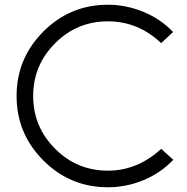

<svg xmlns="http://www.w3.org/2000/svg" viewBox="-20 -780 791 810"><path d="M660 -152 711 -106Q658 -50 585.5 -20Q513 10 435 10Q276 10 163 -103Q50 -216 50 -375Q50 -534 163 -647Q276 -760 435 -760Q512 -760 585 -730Q658 -700 710 -645L660 -598Q563 -690 435 -690Q305 -690 212.5 -597.5Q120 -505 120 -375Q120 -245 212.5 -152.5Q305 -60 435 -60Q560 -60 660 -152Z"/></svg>

Font: HansKendrickRegular
Style: Regular
Weight: 400
Designer: Alfredo Marco Pradil
Foundry: Hanken Studio
Version: Version 1.000;PS 001.001;hotconv 1.0.56